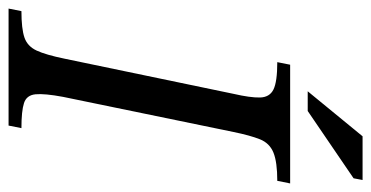

<svg xmlns="http://www.w3.org/2000/svg" viewBox="-242 -637 866 448"><g transform="rotate(90 191.0 -413.0)"><path d="M260 0H-13L-7 -30Q34 -30 54.5 -37Q75 -44 85 -65.5Q95 -87 104 -131L186 -525Q195 -564 194.5 -586.5Q194 -609 176 -618Q158 -627 112 -627L118 -657H395L389 -627Q345 -627 323 -618Q301 -609 292 -586.5Q283 -564 275 -525L193 -127Q185 -84 187 -63Q189 -42 207.5 -36Q226 -30 266 -30ZM226 -698H180L285 -826H387L383 -805Z"/></g></svg>

Font: STIX Two Text
Style: Italic
Weight: 400
Italic angle: -12°
Designer: Ross Mills, John Hudson & Paul Hanslow, Tiro Typeworks Ltd; with prior portions MicroPress Inc. and Coen Hoffman, Elsevi
Foundry: Tiro Typeworks Ltd
Version: Version 2.13 b171